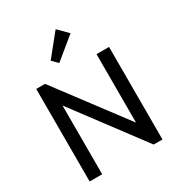

<svg xmlns="http://www.w3.org/2000/svg" viewBox="-222 -1107 1153 1247"><g transform="rotate(-30 355.0 -483.5)"><path d="M82 0V-694H148L176 -585V0ZM562 0 136 -569 148 -694 575 -126ZM562 0 534 -103V-694H628V0ZM296 -765 255 -806 385 -967 456 -896Z"/></g></svg>

Font: Outfit Thin
Style: Regular
Weight: 400
Version: Version 1.100;gftools[0.9.27]